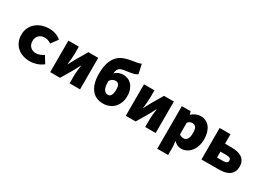

<svg xmlns="http://www.w3.org/2000/svg" viewBox="-13 -1597 3625 2639"><g transform="rotate(30 1800.0 -277.0)"><path d="M342 12Q283 12 231.5 -5.5Q180 -23 142.5 -56.5Q105 -90 83.5 -139Q62 -188 62 -250Q62 -312 86 -361Q110 -410 150.5 -443.5Q191 -477 244 -494.5Q297 -512 355 -512Q414 -512 463 -494Q512 -476 544 -446L466 -340Q438 -359 413.5 -366.5Q389 -374 365 -374Q308 -374 273 -340.5Q238 -307 238 -250Q238 -193 272 -159.5Q306 -126 359 -126Q396 -126 426 -139Q456 -152 482 -168L550 -60Q503 -22 447.5 -5Q392 12 342 12Z M663 0V-500H829V-387Q829 -350 824.5 -303.5Q820 -257 815 -212H818Q829 -235 845.5 -264.5Q862 -294 873 -316L981 -500H1137V0H971V-113Q971 -150 976 -196Q981 -242 986 -288H982Q971 -265 955 -235Q939 -205 928 -184L819 0Z M1506 12Q1384 12 1319 -74.5Q1254 -161 1254 -316Q1254 -423 1277.5 -493Q1301 -563 1343 -606Q1385 -649 1443 -670Q1501 -691 1570 -700Q1617 -706 1644.5 -712.5Q1672 -719 1696 -730L1728 -582Q1708 -565 1674.5 -556Q1641 -547 1606 -542Q1557 -536 1524 -530.5Q1491 -525 1470 -513Q1449 -501 1438 -479Q1427 -457 1423 -419Q1447 -445 1482 -458.5Q1517 -472 1556 -472Q1593 -472 1627.5 -458Q1662 -444 1688.5 -415.5Q1715 -387 1730.5 -343.5Q1746 -300 1746 -242Q1746 -185 1728 -138Q1710 -91 1678.5 -58Q1647 -25 1602.5 -6.5Q1558 12 1506 12ZM1504 -126Q1539 -126 1554.5 -157Q1570 -188 1570 -242Q1570 -305 1551.5 -326Q1533 -347 1503 -347Q1481 -347 1458 -335.5Q1435 -324 1418 -296V-274Q1418 -196 1441.5 -161Q1465 -126 1504 -126Z M1863 0V-500H2029V-387Q2029 -350 2024.5 -303.5Q2020 -257 2015 -212H2018Q2029 -235 2045.5 -264.5Q2062 -294 2073 -316L2181 -500H2337V0H2171V-113Q2171 -150 2176 -196Q2181 -242 2186 -288H2182Q2171 -265 2155 -235Q2139 -205 2128 -184L2019 0Z M2464 176V-500H2604L2616 -454H2620Q2649 -480 2685.5 -496Q2722 -512 2760 -512Q2805 -512 2842 -494Q2879 -476 2904.5 -443Q2930 -410 2944 -363Q2958 -316 2958 -258Q2958 -193 2940 -143Q2922 -93 2892.5 -58.5Q2863 -24 2824.5 -6Q2786 12 2745 12Q2682 12 2632 -38H2628L2636 38V176ZM2704 -128Q2720 -128 2734 -134.5Q2748 -141 2758.5 -156Q2769 -171 2775.5 -195.5Q2782 -220 2782 -256Q2782 -318 2763.5 -345Q2745 -372 2708 -372Q2688 -372 2671 -364Q2654 -356 2636 -336V-152Q2652 -138 2669.5 -133Q2687 -128 2704 -128Z M3064 0V-500H3236V-350H3338Q3386 -350 3428 -341.5Q3470 -333 3501 -313Q3532 -293 3550 -260Q3568 -227 3568 -178Q3568 -127 3550 -93Q3532 -59 3501 -38Q3470 -17 3428 -8.5Q3386 0 3338 0ZM3236 -130H3332Q3404 -130 3404 -178Q3404 -224 3332 -224H3236Z"/></g></svg>

Font: Source Code Pro Black
Style: Regular
Weight: 900
Monospace: yes
Designer: Paul D. Hunt, Teo Tuominen
Foundry: Adobe Systems Incorporated
Version: Version 2.030;PS 1.000;hotconv 16.6.51;makeotf.lib2.5.65220